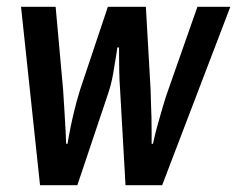

<svg xmlns="http://www.w3.org/2000/svg" viewBox="-20 -546 699 566"><path d="M98 0 42 -526H144L166 -282Q168 -253 170 -218.5Q172 -184 173.5 -157.5Q175 -131 175 -122H179Q179 -122 183.5 -147.5Q188 -173 196.5 -209.5Q205 -246 216 -281L298 -526H410L424 -281Q424 -267 425 -245Q426 -223 426.5 -200Q427 -177 427 -156Q427 -135 427 -122H431Q431 -122 434.5 -138Q438 -154 445 -179Q452 -204 460 -231.5Q468 -259 476 -281L562 -526H659L458 0H350L334 -282Q332 -308 331.5 -336.5Q331 -365 331 -385.5Q331 -406 331 -406H326Q326 -406 322.5 -383Q319 -360 313.5 -328.5Q308 -297 298 -268L208 0Z"/></svg>

Font: Archivo Narrow SemiBold
Style: Italic
Weight: 600
Italic angle: -8°
Designer: Hector Gatti
Foundry: Omnibus-Type
Version: Version 3.002